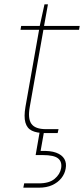

<svg xmlns="http://www.w3.org/2000/svg" viewBox="-20 -616 389 889"><path d="M186 0Q150 0 127.5 -11Q105 -22 97.5 -49Q90 -76 98 -122L161 -478H75L78 -496H164L186 -596H202L184 -496H349L346 -478H181L118 -122Q108 -67 125.5 -42.5Q143 -18 193 -18H251L247 0ZM88 253 92 233H160Q208 233 233 212Q258 191 263 163Q268 133 249 117.5Q230 102 178 102H145L164 -7H184L168 83Q213 81 240 91Q267 101 278 120Q289 139 284 165Q280 189 264 209Q248 229 222 241Q196 253 160 253Z"/></svg>

Font: DM Sans 24pt Thin
Style: Italic
Weight: 250
Italic angle: -10°
Designer: Colophon Foundry, Jonny Pinhorn
Foundry: Colophon Foundry
Version: Version 4.004;gftools[0.9.30]